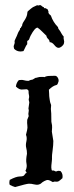

<svg xmlns="http://www.w3.org/2000/svg" viewBox="-20 -798 295 761"><path d="M156.2 -492.2Q164.1 -497.1 176.8 -497.1Q189.5 -497.1 197.3 -497.6Q205.1 -498 210 -488.3Q214.8 -478.5 210 -469.7Q208 -461.9 203.1 -460.9Q189.5 -458 173.8 -442.4Q174.8 -434.6 174.8 -425.8Q174.8 -417 175.8 -411.1Q176.8 -405.3 177.2 -401.4Q177.7 -397.5 178.7 -393.1Q179.7 -388.7 181.2 -385.7Q182.6 -382.8 182.6 -379.9L181.6 -366.2Q183.6 -355.5 183.6 -315.4Q187.5 -298.8 186.5 -291.5Q185.5 -284.2 185.5 -276.4L191.4 -239.3Q191.4 -223.6 188.5 -202.1Q185.5 -180.7 186 -174.8Q186.5 -168.9 185.5 -160.2Q184.6 -151.4 183.6 -142.6Q182.6 -133.8 184.6 -125Q185.5 -121.1 189.5 -122.1Q193.4 -123 197.3 -120.1Q201.2 -117.2 206.1 -119.6Q210.9 -122.1 219.7 -120.1Q230.5 -109.4 227.5 -91.8Q215.8 -81.1 211.4 -79.1Q207 -77.1 200.7 -78.1Q194.3 -79.1 189.5 -76.2Q176.8 -84 170.4 -84.5Q164.1 -85 155.3 -80.1Q146.5 -75.2 143.6 -71.8Q140.6 -68.4 132.8 -66.4Q125 -64.5 114.3 -67.4Q103.5 -70.3 93.8 -69.8Q84 -69.3 40 -56.6Q29.3 -59.6 18.6 -65.4Q15.6 -72.3 18.6 -85Q43.9 -98.6 59.1 -98.6Q74.2 -98.6 77.1 -105Q80.1 -111.3 85 -112.3Q85.9 -116.2 82.5 -118.7Q79.1 -121.1 82 -123Q87.9 -136.7 85 -149.9Q82 -163.1 86.9 -188.5Q86.9 -201.2 84 -211.9Q81.1 -222.7 84.5 -237.3Q87.9 -252 83 -263.7Q85 -272.5 87.4 -282.2Q89.8 -292 88.4 -300.8Q86.9 -309.6 87.9 -323.2L93.8 -337.9Q93.8 -339.8 92.8 -342.8Q91.8 -345.7 93.3 -353.5Q94.7 -361.3 93.8 -363.3Q92.8 -365.2 92.8 -368.2L95.7 -388.7Q96.7 -392.6 95.2 -396.5Q93.8 -400.4 93.8 -405.3Q96.7 -413.1 94.7 -421.4Q92.8 -429.7 93.3 -435.5Q93.8 -441.4 85.9 -444.3Q78.1 -444.3 71.3 -443.4Q57.6 -440.4 43 -455.1Q44.9 -470.7 54.7 -480.5Q66.4 -482.4 74.7 -480Q83 -477.5 92.8 -477.5Q103.5 -482.4 106 -481.9Q108.4 -481.4 114.7 -485.8Q121.1 -490.2 122.6 -489.7Q124 -489.3 129.4 -491.2Q134.8 -493.2 145 -493.2Q155.3 -493.2 156.2 -492.2ZM169.9 -759.8Q169.9 -756.8 171.4 -754.4Q172.9 -752 171.9 -747.1Q173.8 -742.2 181.6 -736.3Q190.4 -710 210 -690.4Q210 -685.5 212.9 -682.1Q215.8 -678.7 218.3 -674.8Q220.7 -670.9 224.1 -664.6Q227.5 -658.2 232.4 -653.3Q231.4 -645.5 233.4 -639.2Q235.4 -632.8 233.4 -626Q231.4 -619.1 224.6 -613.8Q217.8 -608.4 211.9 -608.4Q204.1 -608.4 195.3 -619.6Q186.5 -630.9 176.8 -630.9Q176.8 -636.7 172.9 -641.6Q164.1 -649.4 164.1 -656.2Q155.3 -664.1 147.5 -672.4Q139.6 -680.7 128.9 -688.5Q118.2 -688.5 101.6 -657.2Q97.7 -649.4 96.2 -644Q94.7 -638.7 87.9 -635.7V-623Q83 -617.2 80.1 -609.9Q77.1 -602.5 73.2 -595.7Q50.8 -589.8 36.1 -604.5Q34.2 -611.3 34.2 -615.2Q39.1 -627.9 38.1 -630.9Q37.1 -633.8 38.6 -638.2Q40 -642.6 43.5 -648.9Q46.9 -655.3 49.8 -663.6Q52.7 -671.9 56.6 -676.8Q60.5 -681.6 59.6 -686.5Q63.5 -686.5 63.5 -689.9Q63.5 -693.4 67.4 -694.3Q67.4 -703.1 74.2 -712.9Q81.1 -722.7 84.5 -731Q87.9 -739.3 87.9 -743.7Q87.9 -748 89.8 -752.9Q99.6 -761.7 102.5 -763.7Q105.5 -765.6 110.4 -769.5Q121.1 -774.4 127 -777.3Q132.8 -775.4 134.8 -776.9Q136.7 -778.3 141.6 -777.3Q150.4 -769.5 152.8 -769.5Q155.3 -769.5 154.3 -765.6Q160.2 -766.6 163.1 -764.2Q166 -761.7 169.9 -759.8Z"/></svg>

Font: Mountains of Christmas
Style: Bold
Weight: 700
Designer: Crystal Kluge
Foundry: Font Diner, Inc DBA Tart Workshop
Version: Version 1.002